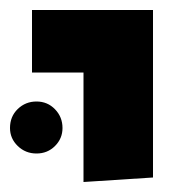

<svg xmlns="http://www.w3.org/2000/svg" viewBox="-40 -556 386 384"><path d="M127 -411H24V-536H266V-201L127 -192ZM-20 -300Q-20 -323 -4.5 -338Q11 -353 33 -353Q55 -353 70 -337.5Q85 -322 85 -300Q85 -279 70 -264Q55 -249 33 -249Q11 -249 -4.5 -264Q-20 -279 -20 -300Z"/></svg>

Font: Secular One
Style: Regular
Weight: 400
Designer: Michal Sahar
Foundry: Hagilda
Version: Version 1.000